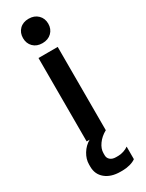

<svg xmlns="http://www.w3.org/2000/svg" viewBox="-240 -736 759 995"><g transform="rotate(-30 139.5 -238.5)"><path d="M64 -628Q64 -660 84.5 -680.5Q105 -701 139 -701Q173 -701 194 -680.5Q215 -660 215 -628Q215 -596 194 -575.5Q173 -555 139 -555Q105 -555 84.5 -575.5Q64 -596 64 -628ZM82 -499H197V0H82ZM33 123V110Q33 78 51.5 47.5Q70 17 100 0H196Q165 17 146 43.5Q127 70 127 96V109Q127 126 139.5 136.5Q152 147 173 147H187Q202 147 219 141.5Q236 136 248 127V202Q235 212 213 218Q191 224 169 224H156Q100 224 66.5 196.5Q33 169 33 123Z"/></g></svg>

Font: Bai Jamjuree SemiBold
Style: Regular
Weight: 600
Version: Version 1.000; ttfautohint (v1.6)